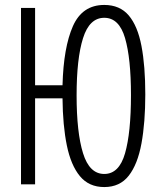

<svg xmlns="http://www.w3.org/2000/svg" viewBox="-20 -746 640 777"><path d="M65 0V-714H122V-401H233Q237 -554 275 -640Q313 -726 402 -726Q465 -726 501 -683.5Q537 -641 552.5 -560Q568 -479 568 -364Q568 -250 552.5 -165.5Q537 -81 501 -35Q465 11 402 11Q340 11 303.5 -33Q267 -77 250.5 -157.5Q234 -238 233 -348H122V0ZM402 -42Q462 -42 486 -125.5Q510 -209 510 -361Q510 -510 486 -592Q462 -674 402 -674Q342 -674 316 -591.5Q290 -509 290 -360Q290 -210 316 -126Q342 -42 402 -42Z"/></svg>

Font: Noto Sans Mono Light
Style: Regular
Weight: 300
Designer: Monotype Design Team
Foundry: Monotype Imaging Inc.
Version: Version 2.014; ttfautohint (v1.8.4.7-5d5b)